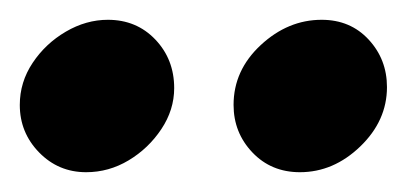

<svg xmlns="http://www.w3.org/2000/svg" viewBox="-20 -730 411 194"><path d="M67 -556Q39 -556 19.5 -576Q0 -596 0 -624Q0 -647 13 -666.5Q26 -686 46.5 -698Q67 -710 89 -710Q118 -710 137 -690Q156 -670 156 -641Q156 -619 143 -599.5Q130 -580 110 -568Q90 -556 67 -556ZM283 -556Q254 -556 235 -576Q216 -596 216 -624Q216 -659 243.5 -684.5Q271 -710 305 -710Q334 -710 352.5 -690Q371 -670 371 -642Q371 -608 344 -582Q317 -556 283 -556Z"/></svg>

Font: Brygada 1918
Style: Bold Italic
Weight: 700
Italic angle: -8°
Designer: Mateusz Machalski | Borys Kosmynka | Przemek Hoffer
Foundry: NIEPODLEGLA 2018
Version: Version 3.006